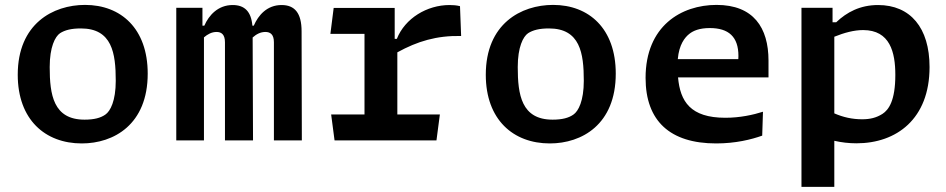

<svg xmlns="http://www.w3.org/2000/svg" viewBox="-20 -558 3760 763"><path d="M305 12C432 12 567 -63 567 -265.5C567 -444.5 460.5 -538.5 318 -538.5C190.5 -538.5 50.5 -463.5 50.5 -261C50.5 -82.5 159.5 12 305 12ZM177.5 -291.5C177.5 -371.5 199 -412.5 218.5 -426C238 -438.5 263.5 -445 301.5 -445C425.5 -445 440 -346.5 440 -237C440 -157 418.5 -116 398.5 -102.5C380 -89.5 354.5 -82.5 316 -82.5C192 -82.5 177.5 -181.5 177.5 -291.5Z M985.5 0 984 -409C998.5 -422 1015 -431 1034.5 -431C1053.5 -431 1068.5 -422 1068.5 -390V0H1179.5L1178.5 -433.5C1178.5 -506.5 1151 -538 1099 -538C1041 -538 1006.5 -497.5 988.5 -456H983C978 -513 951.5 -538 904.5 -538C846.5 -538 810 -497.5 792 -456H784.5V-527H680.5V0H790.5V-409.5C805 -422 821.5 -431 840.5 -431C859 -431 874 -422 874 -390V0Z M1548.5 -526.5H1306L1293 -423.5H1428.5V-103H1296L1309.5 0H1714.5L1728 -103H1559V-350C1639 -394 1715 -417 1812.5 -415L1808 -533.5C1794 -537 1780.5 -538 1766.5 -538C1677 -538 1589.5 -485.5 1557 -403.5H1548.5Z M2165 12C2292 12 2427 -63 2427 -265.5C2427 -444.5 2320.5 -538.5 2178 -538.5C2050.5 -538.5 1910.5 -463.5 1910.5 -261C1910.5 -82.5 2019.5 12 2165 12ZM2037.5 -291.5C2037.5 -371.5 2059 -412.5 2078.5 -426C2098 -438.5 2123.5 -445 2161.5 -445C2285.5 -445 2300 -346.5 2300 -237C2300 -157 2278.5 -116 2258.5 -102.5C2240 -89.5 2214.5 -82.5 2176 -82.5C2052 -82.5 2037.5 -181.5 2037.5 -291.5Z M2719.5 -423.5C2734.5 -435.5 2759 -446.5 2800.5 -446.5C2876 -446.5 2914.5 -411.5 2914.5 -335.5C2914.5 -331 2914.5 -327 2914 -323H2673.5C2678.5 -381 2701.5 -409.5 2719.5 -423.5ZM2545.5 -248.5C2545.5 -77 2643 12 2826 12C2903 12 2965.5 -3.5 3009 -19L3012 -114C2973 -101.5 2920.5 -90 2862.5 -90C2723.5 -90 2683 -155 2674.5 -250.5H3034V-317C3034 -448.5 2974 -538.5 2827.5 -538.5C2687 -538.5 2545.5 -454.5 2545.5 -248.5Z M3674 -291.5C3674 -448 3597.5 -538 3469.5 -538C3398 -538 3345 -509.5 3303 -469.5H3288.5V-527H3165V184.5H3295.5V1.5C3324 8 3353 11.5 3383.5 11.5C3542.5 11.5 3674 -85 3674 -291.5ZM3295.5 -107.5V-412C3335 -428 3374 -438.5 3410 -438.5C3517 -438.5 3538 -350 3538 -260.5C3538 -157.5 3511.5 -121.5 3487 -105.5C3462.5 -90 3438 -84 3406 -84C3367 -84 3331 -92 3295.5 -107.5Z"/></svg>

Font: Monaspace Argon SemiBold
Style: Regular
Weight: 600
Designer: Riley Cran & the Lettermatic Team
Foundry: Lettermatic
Version: Version 1.000 (Monaspace Argon)